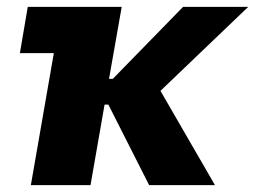

<svg xmlns="http://www.w3.org/2000/svg" viewBox="-20 -540 744 560"><path d="M38 -385H137L70 0H244L285 -235H296L415 0H607L448 -275L704 -520H514L309 -310H298L335 -520H61Z"/></svg>

Font: Fixel Display ExtraBold
Style: Italic
Weight: 800
Italic angle: -10°
Designer: AlfaBravo + MacPaw
Foundry: Kyrylo Tkachov, Marchela Mozhyna, Serhii Makarenko, Maria Weinstein, Zakhar Kryvoshyya
Version: Version 1.210;Glyphs 3.2 (3217)